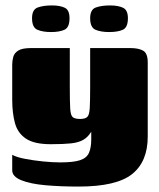

<svg xmlns="http://www.w3.org/2000/svg" viewBox="-20 -576 585 707"><path d="M269 111Q202 111 146.5 106Q91 101 58 87.5Q25 74 25 51V-6Q41 3 72.5 9Q104 15 139 18.5Q174 22 202 22Q250 22 274.5 14Q299 6 307.5 -13Q316 -32 316 -63V-91Q304 -71 286.5 -61Q269 -51 241 -48Q213 -45 167 -45Q106 -45 75.5 -65.5Q45 -86 35 -123Q25 -160 25 -209V-338Q25 -353 29 -367Q33 -381 47.5 -390Q62 -399 94 -399H237Q237 -373 237 -357Q237 -341 237 -329Q237 -317 237 -301Q237 -285 237 -259Q237 -202 238.5 -176.5Q240 -151 248 -144.5Q256 -138 275 -138Q294 -138 301.5 -145.5Q309 -153 310.5 -178Q312 -203 312 -257V-399H460Q490 -399 507 -389.5Q524 -380 524 -346V-73Q524 19 466.5 65Q409 111 269 111ZM382 -458Q351 -458 331.5 -466.5Q312 -475 312 -509Q312 -541 333 -548.5Q354 -556 385 -556Q415 -556 433 -547.5Q451 -539 451 -509Q451 -475 432.5 -466.5Q414 -458 382 -458ZM168 -458Q137 -458 117.5 -466.5Q98 -475 98 -509Q98 -541 119 -548.5Q140 -556 171 -556Q201 -556 218.5 -547.5Q236 -539 236 -509Q236 -475 217.5 -466.5Q199 -458 168 -458Z"/></svg>

Font: Genos Thin Black
Style: Regular
Weight: 900
Version: Version 1.010